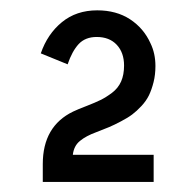

<svg xmlns="http://www.w3.org/2000/svg" viewBox="-20 -742 352 377"><path d="M60.1 -637.2Q73.2 -675.3 101.6 -698.5Q129.9 -721.7 170.9 -721.7Q208.5 -721.7 235.4 -704.1Q262.2 -686.5 275.4 -657.2Q285.2 -637.2 285.2 -612.3Q285.2 -595.2 281.5 -580.6Q277.8 -565.9 272.5 -554.9Q267.1 -543.9 257.8 -533.9Q248.5 -523.9 239.7 -517.3Q231 -510.7 217.5 -503.7Q204.1 -496.6 194.1 -492.4Q184.1 -488.3 168.9 -482.4Q148.9 -475.1 137 -465.3Q125 -455.6 123 -438H281.7V-384.8H64V-419.9Q64 -494.1 123.5 -522.9Q131.8 -526.9 149.4 -533.7Q167 -540.5 177.5 -545.7Q188 -550.8 200 -559.8Q211.9 -568.8 217.8 -582Q223.6 -595.2 223.6 -613.3Q223.6 -638.7 209.2 -654.1Q194.8 -669.4 169.9 -669.4Q147.5 -669.4 134.5 -655.5Q121.6 -641.6 112.8 -615.7Z"/></svg>

Font: Meera Inimai
Style: Regular
Weight: 400
Version: 2.0.0+20160526